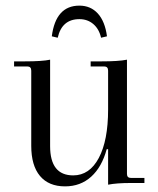

<svg xmlns="http://www.w3.org/2000/svg" viewBox="-20 -650 563 682"><path d="M262 -630Q302 -630 327.5 -602Q353 -574 360 -521L339 -516Q332 -547 311.5 -564.5Q291 -582 262 -582Q200 -582 185 -516L164 -521Q178 -630 262 -630ZM211 12Q153 12 122 -25Q91 -62 91 -132V-399Q91 -414 77 -414H30V-432H68Q130 -432 158 -438V-131Q158 -27 240 -27Q298 -27 331 -89Q364 -151 364 -261V-399Q364 -414 350 -414H302V-432H341Q401 -432 431 -438V-32Q431 -18 445 -18H493V0H444Q394 0 364 6V-120H359Q342 -57 304 -22.5Q266 12 211 12Z"/></svg>

Font: Arapey Thin
Style: Regular
Weight: 100
Designer: Eduardo Rodriguez Tunni
Foundry: Eduardo Rodriguez Tunni
Version: Version 4.000;hotconv 1.0.109;makeotfexe 2.5.65596